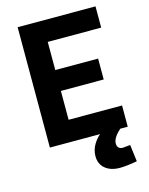

<svg xmlns="http://www.w3.org/2000/svg" viewBox="-130 -761 813 1048"><g transform="rotate(-15 277.0 -237.0)"><path d="M212 -560V-401H454V-283H212V-120H514V0H74V-680H514V-560ZM302 110Q302 38 383 -21L485 -11Q427 35 427 72Q427 87 435 95.5Q443 104 459 104L501 100L513 195Q452 206 415 206Q364 206 333 180.5Q302 155 302 110Z"/></g></svg>

Font: Cairo
Style: Bold
Weight: 700
Designer: Mohamed Gaber
Foundry: Kief Type Foundry
Version: Version 2.100